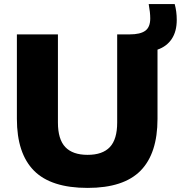

<svg xmlns="http://www.w3.org/2000/svg" viewBox="-20 -908 884 938"><path d="M62.5 -327.5V-740H263V-309.5Q263 -227.5 299 -189.5Q335 -151.5 408 -151.5Q481 -151.5 516.8 -189.5Q552.5 -227.5 552.5 -309.5V-740H613.5Q665.5 -740 689.8 -757.8Q714 -775.5 714 -818Q714 -847 706.5 -888H833.5Q843.5 -852 843.5 -811Q843.5 -754.5 819 -717.8Q794.5 -681 749.5 -665.5V-327.5Q749.5 -158.5 666.8 -74.2Q584 10 408 10Q229.5 10 146 -74.2Q62.5 -158.5 62.5 -327.5Z"/></svg>

Font: Encode Sans Semi Expanded ExBd
Style: Regular
Weight: 800
Width: 6
Designer: Multiple Designers
Foundry: Impallari Type
Version: Version 2.000